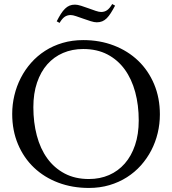

<svg xmlns="http://www.w3.org/2000/svg" viewBox="-20 -909 846 944"><path d="M389.2 -711.9Q470.7 -711.9 539.8 -685.3Q608.9 -658.7 659.2 -610.6Q709.5 -562.5 737.8 -495.1Q766.1 -427.7 766.1 -346.2Q766.1 -299.8 755.4 -254.9Q744.6 -210 723.9 -169.9Q703.1 -129.9 672.9 -95.9Q642.6 -62 603.8 -37.4Q564.9 -12.7 518.1 1.2Q471.2 15.1 417 15.1Q335.4 15.1 266.4 -11Q197.3 -37.1 147 -85Q96.7 -132.8 68.4 -200Q40 -267.1 40 -349.1Q40 -395.5 50.8 -440.4Q61.5 -485.4 82.3 -525.9Q103 -566.4 133.1 -600.3Q163.1 -634.3 201.9 -659.2Q240.7 -684.1 287.8 -698Q335 -711.9 389.2 -711.9ZM417 -28.8Q471.2 -28.8 516.1 -48.3Q561 -67.9 593.5 -105Q626 -142.1 644 -195.6Q662.1 -249 662.1 -316.9Q662.1 -392.1 644.8 -456.3Q627.4 -520.5 593.3 -567.6Q559.1 -614.7 508.1 -641.4Q457 -668 389.2 -668Q335 -668 290 -648.7Q245.1 -629.4 212.6 -592.8Q180.2 -556.2 162.1 -502.9Q144 -449.7 144 -381.8Q144 -307.1 161.1 -242.4Q178.2 -177.7 212.4 -130.4Q246.6 -83 297.9 -55.9Q349.1 -28.8 417 -28.8ZM545.9 -881.3Q534.7 -860.4 524.9 -845Q515.1 -829.6 504.9 -819.3Q494.6 -809.1 482.7 -804.2Q470.7 -799.3 456.1 -799.3Q443.4 -799.3 425.8 -804.9Q408.2 -810.5 389.6 -817.1Q371.1 -823.7 354.5 -829.3Q337.9 -835 327.6 -835Q310.5 -835 297.9 -826.2Q285.2 -817.4 272.9 -796.4L258.8 -804.2Q269.5 -825.2 279.3 -840.6Q289.1 -856 299.6 -866.2Q310.1 -876.5 321.8 -881.3Q333.5 -886.2 348.6 -886.2Q360.8 -886.2 378.7 -880.6Q396.5 -875 415 -868.2Q433.6 -861.3 450.2 -855.7Q466.8 -850.1 477.1 -850.1Q494.1 -850.1 506.8 -859.1Q519.5 -868.2 531.7 -889.2L545.9 -881.3Z"/></svg>

Font: Marcellus SC
Style: Regular
Weight: 400
Designer: Astigmatic (AOETI)
Foundry: Astigmatic (AOETI)
Version: Version 1.001